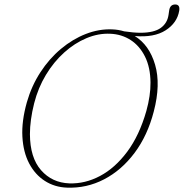

<svg xmlns="http://www.w3.org/2000/svg" viewBox="-20 -846 841 879"><path d="M493.5 -711.5Q522.5 -710.5 548.5 -702.5Q591.5 -696 625 -696Q686 -696.5 716 -718.2Q746 -740 751.5 -777.5L754.5 -798Q758.5 -825.5 782 -825.5Q805 -825.5 800.5 -797Q791 -741 738.2 -707.2Q685.5 -673.5 597 -681Q663.5 -640 690 -549.8Q716.5 -459.5 684 -335.5Q655.5 -225.5 596 -146Q536.5 -66.5 456.5 -25Q376.5 16.5 286.5 13Q230 11 185.2 -17.8Q140.5 -46.5 113.5 -97.8Q86.5 -149 82.5 -220Q78.5 -291 103 -378Q124.5 -453 165 -515.2Q205.5 -577.5 259 -622.2Q312.5 -667 372.8 -690.5Q433 -714 493.5 -711.5ZM297.5 -6.5Q369.5 -4 438.2 -40.5Q507 -77 562.5 -151.5Q618 -226 650 -338Q669.5 -408 669 -468Q668.5 -537 644 -586.5Q619.5 -636 578 -662.8Q536.5 -689.5 484.5 -691.5Q430 -694 375.8 -671.2Q321.5 -648.5 273.8 -605.5Q226 -562.5 190.2 -503.2Q154.5 -444 136.5 -373.5Q126.5 -334 121.8 -298.8Q117 -263.5 117 -232Q117.5 -124.5 167.8 -67Q218 -9.5 297.5 -6.5Z"/></svg>

Font: Fraunces 72pt S050 Thin
Style: Italic
Weight: 100
Italic angle: -16°
Version: Version 1.000; ttfautohint (v1.8.3)